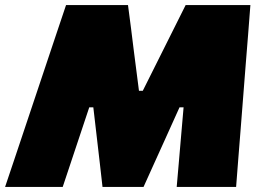

<svg xmlns="http://www.w3.org/2000/svg" viewBox="-41 -733 1031 753"><path d="M-21 0Q-3.5 -52.5 15.5 -108.5Q34.5 -164.5 56 -229.5L137 -471.5Q159 -537 178.5 -595.5Q198 -654 218 -713H461Q467.5 -663.5 472.8 -622.8Q478 -582 483 -540.5L504 -377H519L687 -713H941Q936.5 -655.5 932 -596.5Q927.5 -537.5 922 -472L903 -229Q898 -164 893.5 -109.5Q889 -55 885 0H652Q656.5 -53.5 660.8 -101.2Q665 -149 668.5 -191L679 -312H663L605 -183.5Q583 -135 562.2 -89Q541.5 -43 522 0H361Q356 -43.5 350.8 -90Q345.5 -136.5 340 -183L325 -312H309L205 0Z"/></svg>

Font: Commissioner Black
Style: Italic
Weight: 900
Italic angle: -12°
Designer: Kostas Bartsokas
Foundry: Kostas Bartsokas
Version: Version 1.000; ttfautohint (v1.8.3)